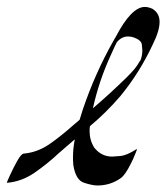

<svg xmlns="http://www.w3.org/2000/svg" viewBox="-59 -536 490 565"><path d="M228 9.8Q212.4 9.8 188 1.7Q163.6 -6.3 156.7 -50.8Q155.8 -62 155.8 -73.2Q155.8 -99.6 161.1 -126L114.7 -85.9Q81.5 -54.7 43.2 -28.1Q4.9 -1.5 -39.1 2Q-39.1 0.5 -29.8 -20Q-18.6 -44.4 -7.6 -63.7Q3.4 -83 10.7 -84Q50.3 -87.4 85 -110.8Q117.2 -132.8 157.7 -168.5L175.3 -183.6L184.6 -213.4Q220.2 -319.3 274.9 -416L281.7 -427.7Q327.6 -515.6 367.2 -515.6Q377.4 -515.6 389.2 -510.3Q410.6 -497.6 410.6 -471.7Q410.6 -445.3 390.6 -405.3Q352.5 -323.2 295.4 -253.4Q254.4 -205.6 205.6 -164.6Q204.6 -157.2 204.6 -150.4Q204.6 -123.5 218.3 -101.6Q239.3 -75.2 271 -75.2Q274.4 -75.2 294.4 -76.9Q314.5 -78.6 342.8 -97.2H343.3Q343.8 -97.2 343.8 -96.7Q343.8 -94.7 340.8 -87.4Q335 -72.8 333 -68.8L325.7 -53.7Q309.6 -21.5 296.9 -12.2Q266.1 9.8 228 9.8ZM214.4 -217.3Q265.6 -261.2 313.5 -308.1Q337.4 -331.5 346.7 -346.7Q348.1 -349.6 349.9 -352.1Q351.6 -354.5 352.5 -356.2Q353.5 -357.9 354 -358.4V-357.4Q359.9 -372.1 359.9 -387.7Q359.9 -392.6 358.4 -405Q356.9 -417.5 335 -425.8Q326.2 -428.7 317.9 -428.7Q298.8 -428.7 284.7 -411.6Q283.2 -409.7 267.6 -375Q232.4 -298.8 214.4 -217.3Z"/></svg>

Font: Terrible Cursive
Style: Regular
Weight: 400
Designer: GGBotNet
Foundry: GGBotNet
Version: 1.00